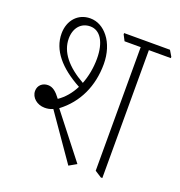

<svg xmlns="http://www.w3.org/2000/svg" viewBox="-118 -732 786 838"><g transform="rotate(20 275.0 -313.5)"><path d="M290 5 325 -15 167 -217C244 -275 284 -362 284 -464C284 -513 270 -557 246 -587C224 -615 195 -632 161 -632C104 -632 65 -588 65 -527C65 -450 120 -386 216 -334C199 -300 175 -272 147 -253C127 -280 110 -295 87 -295C62 -295 42 -278 42 -252C42 -221 71 -197 106 -197C119 -197 131 -199 144 -205ZM441 5H448V-589H550V-595L534 -622H321V-616L335 -589H410V-15ZM102 -517C102 -566 130 -599 173 -599C219 -599 248 -553 248 -476C248 -433 240 -392 226 -356C146 -401 102 -455 102 -517Z"/></g></svg>

Font: Noto Serif Devanagari Condensed ExtraLight
Style: Regular
Weight: 200
Width: 3
Designer: Universal Thirst, Indian Type Foundry and the Monotype Design Team
Foundry: Monotype Imaging Inc.
Version: Version 2.004